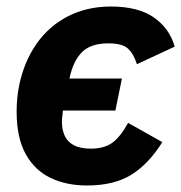

<svg xmlns="http://www.w3.org/2000/svg" viewBox="-20 -557 556 589"><path d="M247 12Q184 12 135.5 -11Q87 -34 59 -84Q31 -134 31 -215Q31 -236 33 -256.5Q35 -277 39 -296Q54 -368 92 -422.5Q130 -477 188.5 -507Q247 -537 320 -537Q404 -537 452 -503.5Q500 -470 516 -414L400 -360Q390 -392 372.5 -408Q355 -424 312 -424Q258 -424 231 -396.5Q204 -369 193 -316L186 -281L160 -316H354L334 -218H145L180 -251L173 -217Q172 -208 171 -199.5Q170 -191 170 -183Q170 -159 178.5 -140.5Q187 -122 206.5 -111.5Q226 -101 259 -101Q298 -101 323 -118Q348 -135 373 -180L478 -121Q436 -54 383 -21Q330 12 247 12Z"/></svg>

Font: IBM Plex Sans
Style: Italic
Weight: 400
Italic angle: -11.31°
Designer: Mike Abbink, Paul van der Laan, Pieter van Rosmalen
Foundry: Bold Monday
Version: Version 3.201